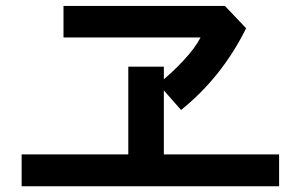

<svg xmlns="http://www.w3.org/2000/svg" viewBox="-20 -693 1040 654"><path d="M196.3 -565.4V-672.9H746.1L818.4 -596.7Q735.4 -429.7 596.7 -318.4L518.6 -407.2Q562.5 -441.4 604 -485.8Q645.5 -530.3 663.1 -565.4ZM53.7 -58.6V-167H417V-465.8H538.1V-167H930.7V-58.6Z"/></svg>

Font: Gothic A1
Style: Bold
Weight: 700
Version: Version 2.50